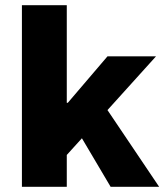

<svg xmlns="http://www.w3.org/2000/svg" viewBox="-20 -716 640 736"><path d="M64 0V-696H236V-322H240L392 -500H578L392 -294L590 0H404L294 -186L236 -122V0Z"/></svg>

Font: Source Code Pro Black
Style: Regular
Weight: 900
Monospace: yes
Designer: Paul D. Hunt, Teo Tuominen
Foundry: Adobe Systems Incorporated
Version: Version 2.030;PS 1.000;hotconv 16.6.51;makeotf.lib2.5.65220